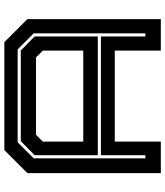

<svg xmlns="http://www.w3.org/2000/svg" viewBox="40 -780 740 859"><g transform="rotate(-90 409.5 -350.0)"><path d="M65 0V-597L168 -700H651L754 -597V0H613V-206H206V0ZM131 -69H145V-268H676.5V-69H690.5V-568.5L618.5 -640.5H203L131 -568.5ZM145 -282V-564.5L208 -626.5H613.5L676.5 -564.5V-282ZM206 -347H613V-528L582.5 -558.5H236.5L206 -528Z"/></g></svg>

Font: Tourney Expanded Regular
Style: Bold
Weight: 700
Width: 7
Designer: Tyler Finck
Foundry: Etcetera Type Co
Version: Version 1.010; ttfautohint (v1.8.3)